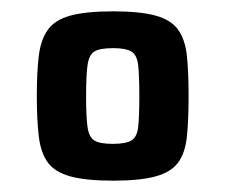

<svg xmlns="http://www.w3.org/2000/svg" viewBox="-20 -716 398 339"><path d="M180 -397Q132 -397 104.5 -404.5Q77 -412 64.5 -429Q52 -446 48.5 -475Q45 -504 45 -546Q45 -589 48.5 -617.5Q52 -646 64.5 -663.5Q77 -681 104.5 -688.5Q132 -696 180 -696Q227 -696 254.5 -688.5Q282 -681 294.5 -663.5Q307 -646 310 -617.5Q313 -589 313 -546Q313 -504 310 -475Q307 -446 294.5 -429Q282 -412 254.5 -404.5Q227 -397 180 -397ZM179 -462Q202 -462 212 -468Q222 -474 224 -492Q226 -510 226 -546Q226 -582 224 -600.5Q222 -619 212 -625Q202 -631 180 -631Q156 -631 146.5 -625Q137 -619 134.5 -600.5Q132 -582 132 -546Q132 -510 134.5 -492Q137 -474 146.5 -468Q156 -462 179 -462Z"/></svg>

Font: Saira SemiCondensed
Style: Bold
Weight: 700
Width: 4
Designer: Hector Gatti with collaboration of the Omnibus-Type team
Foundry: Omnibus-Type
Version: Version 1.101